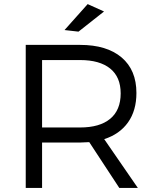

<svg xmlns="http://www.w3.org/2000/svg" viewBox="-20 -920 763 940"><path d="M106 0ZM564 0 417 -224.1Q389.2 -222.2 372.1 -222.2H186V0H106V-700.2H372.1Q502.9 -700.2 575.4 -638.7Q647.9 -577.1 647.9 -464.8Q647.9 -378.9 606.9 -321Q565.9 -263.2 490.2 -238.8L654.8 0ZM372.1 -295.9Q468.3 -295.9 519.5 -338.4Q570.8 -380.9 570.8 -462.9Q570.8 -543 519.3 -584.5Q467.8 -626 372.1 -626H186V-295.9ZM409.2 -899.9 489.3 -863.8 364.3 -765.1 295.9 -772.9Z"/></svg>

Font: Argentum Sans Light
Style: Regular
Weight: 300
Designer: Julieta Ulanovsky (Modified by Cristiano Sobral)
Foundry: Julieta Ulanovsky
Version: Version 1.000; ttfautohint (v1.5.65-e2d9)